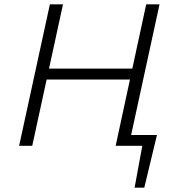

<svg xmlns="http://www.w3.org/2000/svg" viewBox="-20 -678 816 893"><path d="M571 0 582 -50H710L674 0ZM606 195 651 -50H710L651 195ZM518 0 660 -658H722L579 0ZM69 0 212 -658H273L130 0ZM156 -308 167 -359H637L627 -308Z"/></svg>

Font: Ysabeau Infant Light
Style: Italic
Weight: 300
Italic angle: -12°
Designer: Christian Thalmann (Catharsis Fonts)
Version: Version 2.001;gftools[0.9.30]; featfreeze: ss01,ss02,lnum